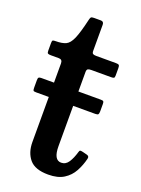

<svg xmlns="http://www.w3.org/2000/svg" viewBox="-132 -726 586 799"><g transform="rotate(20 161.0 -327.0)"><path d="M317.5 -105.5Q310 -74.5 295.2 -47.5Q280.5 -20.5 254.2 -4Q228 12.5 185.5 12.5Q127 12.5 102.5 -16.8Q78 -46 78 -93V-292H22Q11.5 -292 9.5 -294.8Q7.5 -297.5 7.5 -308V-340.5Q7.5 -350 10.5 -352.8Q13.5 -355.5 22 -355.5H78V-440.5Q78 -458 62 -458H27Q16.5 -458 13.2 -460.5Q10 -463 10 -473V-506Q10 -516 12.8 -518Q15.5 -520 25.5 -520Q53.5 -520 70 -527.5Q86.5 -535 98.5 -562.5Q110.5 -590 124.5 -650.5Q126.5 -659 129 -662.2Q131.5 -665.5 142.5 -665.5H172.5Q186 -665.5 186 -651V-536Q186 -525.5 190.5 -522.8Q195 -520 205 -520H293Q302.5 -520 305.8 -517Q309 -514 309 -504V-470.5Q309 -461.5 305.2 -459.8Q301.5 -458 292.5 -458H206Q196 -458 191 -455.2Q186 -452.5 186 -441.5V-355.5H285Q294.5 -355.5 297 -352.8Q299.5 -350 299.5 -341V-309.5Q299.5 -299.5 297 -295.8Q294.5 -292 284 -292H186V-113.5Q186 -52.5 219.5 -52.5Q239.5 -52.5 251.8 -71.2Q264 -90 272 -118Q274 -126 277.5 -126.8Q281 -127.5 289.5 -125.5L309 -120.5Q320.5 -117.5 317.5 -105.5Z"/></g></svg>

Font: Besley* Narrow Medium
Style: Regular
Weight: 500
Width: 4
Designer: Owen Earl
Foundry: indestructible type*
Version: Version 3.000; ttfautohint (v1.8.3)